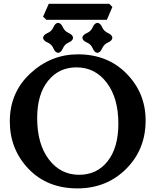

<svg xmlns="http://www.w3.org/2000/svg" viewBox="-20 -992 844 1021"><path d="M391.6 9.8Q231 9.8 131.6 -94.2Q32.2 -198.2 32.2 -346.7Q32.2 -500.5 141.6 -601.8Q251 -703.1 394.5 -703.1Q552.7 -703.1 653.6 -599.9Q754.4 -496.6 754.4 -351.6Q754.4 -196.8 650.4 -93.5Q546.4 9.8 391.6 9.8ZM400.9 -62.5Q495.6 -62.5 552.5 -134.8Q609.4 -207 609.4 -334.5Q609.4 -471.2 547.4 -552.5Q485.4 -633.8 386.7 -633.8Q293 -633.8 235.4 -562Q177.7 -490.2 177.7 -364.3Q177.7 -225.6 240 -144Q302.2 -62.5 400.9 -62.5ZM548.3 -886.7H226.6L209 -903.3L239.3 -971.7H561L577.6 -955.1ZM498 -710.9Q482.4 -712.4 473.1 -734.6Q463.9 -756.8 441.7 -766.1Q419.4 -775.4 418 -791Q419.4 -806.6 441.7 -816.2Q463.9 -825.7 473.1 -847.4Q482.4 -869.1 498 -870.6Q513.7 -869.1 523.2 -847.4Q532.7 -825.7 554.4 -816.2Q576.2 -806.6 577.6 -791Q576.2 -775.4 554.4 -766.1Q532.7 -756.8 523.2 -734.6Q513.7 -712.4 498 -710.9ZM289.1 -710.9Q273.4 -712.4 264.2 -734.6Q254.9 -756.8 232.7 -766.1Q210.4 -775.4 209 -791Q210.4 -806.6 232.7 -816.2Q254.9 -825.7 264.2 -847.4Q273.4 -869.1 289.1 -870.6Q304.7 -869.1 314.2 -847.4Q323.7 -825.7 345.5 -816.2Q367.2 -806.6 368.7 -791Q367.2 -775.4 345.5 -766.1Q323.7 -756.8 314.2 -734.6Q304.7 -712.4 289.1 -710.9Z"/></svg>

Font: Kelvinch
Style: Bold
Weight: 700
Designer: Paul James Miller
Foundry: High-Logic / Made with FontCreator
Version: Version 3.501;March 28, 2021;FontCreator 13.0.0.2683 64-bit